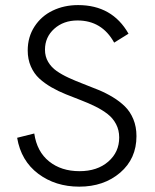

<svg xmlns="http://www.w3.org/2000/svg" viewBox="-20 -717 601 744"><path d="M287.1 6.3Q194.8 6.3 128.2 -43.7Q61.5 -93.8 46.4 -183.1L112.8 -199.7Q123 -129.4 170.2 -91.6Q217.3 -53.7 288.1 -53.7Q356.9 -53.7 399.4 -90.6Q441.9 -127.4 441.9 -184.1Q441.9 -212.9 429.7 -236.1Q417.5 -259.3 397 -275.1Q376.5 -291 349.9 -304.2Q323.2 -317.4 293.9 -328.6Q264.6 -339.8 235.4 -351.6Q206.1 -363.3 179.4 -378.7Q152.8 -394 132.3 -412.8Q111.8 -431.6 99.6 -459.5Q87.4 -487.3 87.4 -521.5Q87.4 -573.7 113.8 -614.3Q140.1 -654.8 184.3 -676Q228.5 -697.3 282.7 -697.3Q415 -697.3 478 -586.4L422.4 -551.8Q375 -637.7 280.3 -637.7Q226.1 -637.7 190.2 -605.5Q154.3 -573.2 154.3 -524.4Q154.3 -498 166.5 -477.3Q178.7 -456.5 199.2 -442.1Q219.7 -427.7 246.3 -415.5Q272.9 -403.3 302.2 -392.1Q331.5 -380.9 360.8 -368.9Q390.1 -356.9 416.7 -340.8Q443.4 -324.7 463.9 -304.7Q484.4 -284.7 496.6 -255.4Q508.8 -226.1 508.8 -189.5Q508.8 -102.1 445.6 -47.9Q382.3 6.3 287.1 6.3Z"/></svg>

Font: HK Grotesk Legacy
Style: Regular
Weight: 400
Designer: Alfredo Marco Pradil
Foundry: Hanken Design Co.
Version: Version 2.022;PS 002.022;hotconv 1.0.88;makeotf.lib2.5.64775